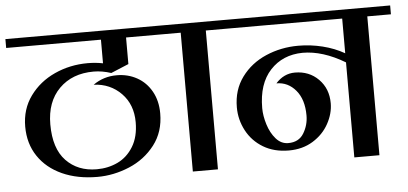

<svg xmlns="http://www.w3.org/2000/svg" viewBox="-57 -689 1653 777"><g transform="rotate(-5 769.5 -300.0)"><path d="M37 -240Q37 -311 75.5 -364Q114 -417 176.5 -445.5Q239 -474 311 -474Q343 -474 373 -468V-564H-12V-600H625V-564H475V-456L403 -426Q366 -438 332 -438Q245 -438 192 -385Q139 -332 139 -240Q139 -142 186.5 -92.5Q234 -43 311 -43Q357 -43 396 -61.5Q435 -80 459.5 -120Q484 -160 484 -219Q484 -291 439.5 -336.5Q395 -382 328 -385Q370 -415 424 -415Q469 -415 506 -394.5Q543 -374 564.5 -335.5Q586 -297 586 -246Q586 -171 545 -118Q504 -65 440.5 -38.5Q377 -12 311 -12Q230 -12 168 -40Q106 -68 71.5 -119.5Q37 -171 37 -240Z M895 -564H799V0H697V-564H601V-600H895Z M1551 -564H1455V0H1353V-386Q1263 -440 1181 -440Q1100 -439 1049.5 -384.5Q999 -330 999 -231Q999 -200 1010 -164.5Q1021 -129 1042 -105Q1063 -81 1092 -81Q1135 -81 1155 -114Q1175 -147 1175 -186Q1175 -251 1143.5 -288.5Q1112 -326 1065 -326Q1098 -363 1143 -363Q1201 -363 1239 -324.5Q1277 -286 1277 -227Q1277 -185 1254.5 -144Q1232 -103 1190 -77Q1148 -51 1092 -51Q1032 -51 988 -77.5Q944 -104 920.5 -148.5Q897 -193 897 -243Q897 -314 935 -365.5Q973 -417 1034.5 -443.5Q1096 -470 1166 -470Q1216 -470 1264.5 -458Q1313 -446 1353 -423V-564H871V-600H1551Z"/></g></svg>

Font: Arya
Style: Regular
Weight: 400
Designer: Eduardo Rodriguez Tunni, Modular Infotech
Foundry: Eduardo Rodriguez Tunni, Modular Infotech
Version: Version 1.002